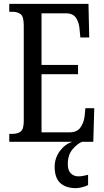

<svg xmlns="http://www.w3.org/2000/svg" viewBox="-20 -734 539 994"><path d="M28 0V-41H45Q72 -41 87.5 -53.5Q103 -66 103 -107V-602Q103 -649 86.5 -661Q70 -673 45 -673H28V-714H438L442 -540H396L392 -582Q390 -615 374.5 -640Q359 -665 322 -665H195V-398H384V-350H195V-49H341Q379 -49 396.5 -74Q414 -99 418 -132L422 -174H468L463 0ZM373 240Q321 240 292 213.5Q263 187 263 130Q263 83 291 46.5Q319 10 356 0H405Q380 10 355.5 39Q331 68 331 115Q331 149 347 164Q363 179 386 179Q406 179 436 171V224Q423 231 404.5 235.5Q386 240 373 240Z"/></svg>

Font: Noto Serif Hebrew ExtraCondensed
Style: Regular
Weight: 400
Width: 2
Designer: Monotype Design Team
Foundry: Monotype Imaging Inc.
Version: Version 2.004; ttfautohint (v1.8.4.7-5d5b)